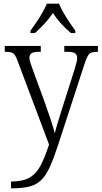

<svg xmlns="http://www.w3.org/2000/svg" viewBox="-20 -786 553 1045"><path d="M40 202Q105 202 142 180Q179 158 202 113Q225 68 247 1L77 -451Q69 -474 61.5 -485.5Q54 -497 42 -500.5Q30 -504 9 -504H6V-536H202V-504H193Q163 -504 151.5 -496Q140 -488 140 -471Q140 -462 144.5 -447.5Q149 -433 158 -408L225 -225Q241 -179 256.5 -133.5Q272 -88 278 -60Q285 -89 295.5 -122.5Q306 -156 318 -195L387 -412Q392 -430 396 -445Q400 -460 400 -471Q400 -488 388.5 -496Q377 -504 346 -504H330V-536H513V-504H509Q489 -504 477 -499.5Q465 -495 457 -480Q449 -465 439 -435L297 1Q273 74 252 121Q231 168 205 193.5Q179 219 141 229Q103 239 45 239H40ZM146 -619Q160 -638 177.5 -664Q195 -690 210.5 -717Q226 -744 235 -766H301Q310 -744 325.5 -717Q341 -690 358.5 -664Q376 -638 390 -619V-606H366Q336 -632 312 -658Q288 -684 268 -715Q247 -684 223 -658Q199 -632 170 -606H146Z"/></svg>

Font: Noto Serif Tamil SemiCondensed Light
Style: Regular
Weight: 300
Width: 4
Designer: Indian Type Foundry, Tom Grace, and the Monotype Design Team
Foundry: Monotype Imaging Inc.
Version: Version 2.004; ttfautohint (v1.8.4.7-5d5b)